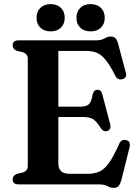

<svg xmlns="http://www.w3.org/2000/svg" viewBox="-20 -896 674 933"><path d="M41.5 -675.5Q41.5 -700 70.5 -700H447.5Q472.5 -700 487.5 -709.2Q502.5 -718.5 518.5 -718.5Q533.5 -718.5 541.2 -710Q549 -701.5 554.5 -682L591.5 -542.5Q598.5 -517 574 -511Q550 -505.5 539 -530.5Q513.5 -580.5 492.5 -606Q471.5 -631.5 449.2 -640Q427 -648.5 397.5 -648.5H263.5V-377.5H369.5Q400 -377.5 412.5 -390.2Q425 -403 430 -436.5Q435.5 -459 453 -459.5Q472 -460.5 477 -438L515.5 -292.5Q521.5 -266 501.5 -259.5Q483 -253.5 470.5 -272.5Q450 -305.5 432.8 -316.5Q415.5 -327.5 382 -327.5H263.5V-102.5Q263.5 -51.5 317 -51.5H408Q439 -51.5 463 -62.2Q487 -73 509.5 -104.2Q532 -135.5 559 -196.5Q568.5 -220 591.5 -215.5Q617 -210.5 609.5 -180L569.5 -20Q564 -1 556 8Q548 17 532.5 17Q517.5 17 502.2 8.5Q487 0 461.5 0H70.5Q41.5 0 41.5 -24.5Q41.5 -43 62 -51L90 -57.5Q115 -65.5 115 -89V-611Q115 -634.5 90 -642.5L62 -649Q41.5 -657 41.5 -675.5ZM226 -743.5Q195 -743.5 176.2 -761.5Q157.5 -779.5 157.5 -809.5Q157.5 -839.5 176.2 -857.8Q195 -876 226 -876Q257.5 -876 276 -857.8Q294.5 -839.5 294.5 -809.5Q294.5 -780 276 -761.8Q257.5 -743.5 226 -743.5ZM420 -743.5Q389 -743.5 370.2 -761.5Q351.5 -779.5 351.5 -809.5Q351.5 -839.5 370.2 -857.8Q389 -876 420 -876Q452 -876 470.5 -857.8Q489 -839.5 489 -809.5Q489 -780 470.5 -761.8Q452 -743.5 420 -743.5Z"/></svg>

Font: Fraunces 72pt S050 SemiBold
Style: Regular
Weight: 600
Version: Version 1.000; ttfautohint (v1.8.3)